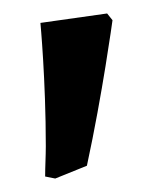

<svg xmlns="http://www.w3.org/2000/svg" viewBox="-20 -544 216 285"><path d="M62 -279 109 -298C132 -404 147 -514 147 -514L139 -524L40 -510C40 -510 48 -425 48 -327C48 -312 47 -297 47 -282Z"/></svg>

Font: Alegreya SC
Style: Bold
Weight: 700
Designer: Juan Pablo del Peral
Foundry: Huerta Tipografica
Version: Version 2.007;PS 002.007;hotconv 1.0.88;makeotf.lib2.5.64775